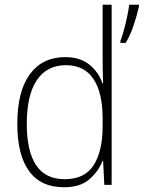

<svg xmlns="http://www.w3.org/2000/svg" viewBox="-20 -780 606 810"><path d="M250 10Q152 10 102.5 -58.5Q53 -127 53 -257Q53 -395 106 -467Q159 -539 255 -539Q319 -539 358 -506.5Q397 -474 412 -429H415Q413 -481 413 -530V-760H451V0H420L415 -102H413Q396 -58 357.5 -24Q319 10 250 10ZM254 -24Q337 -24 375 -83Q413 -142 413 -248V-281Q413 -388 374.5 -446.5Q336 -505 258 -505Q178 -505 135.5 -442Q93 -379 93 -257Q93 -143 132 -83.5Q171 -24 254 -24ZM566 -752Q559 -719 544 -674Q529 -629 510 -599H488V-608Q494 -621 502 -650.5Q510 -680 516.5 -710.5Q523 -741 525 -760H566Z"/></svg>

Font: Noto Sans Khmer SemiCondensed ExtraLight
Style: Regular
Weight: 200
Width: 4
Designer: Danh Hong and the Monotype Design Team
Foundry: Monotype Imaging Inc.
Version: Version 2.004; ttfautohint (v1.8.4.7-5d5b)